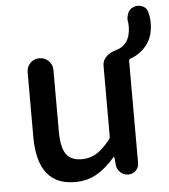

<svg xmlns="http://www.w3.org/2000/svg" viewBox="-53 -792 752 854"><g transform="rotate(-5 322.5 -365.5)"><path d="M544.9 -673.8Q543 -680.7 543 -687.5Q543 -700.2 547.9 -712.9Q554.7 -731.4 572.3 -739.3Q583 -744.1 593.8 -744.1Q602.5 -744.1 610.4 -741.2Q630.9 -734.4 636.7 -715.8Q644.5 -689.5 644.5 -665Q644.5 -604.5 615.7 -566.9Q586.9 -529.3 541 -512.7Q534.2 -509.8 534.2 -502.9V-46.9Q534.2 -27.3 520.5 -13.7Q506.8 0 487.3 0Q466.8 0 452.1 -13.2Q437.5 -26.4 434.6 -46.9L431.6 -81.1Q430.7 -83 429.2 -83Q427.7 -83 426.8 -82Q386.7 -35.2 344.2 -11.2Q301.8 12.7 248 12.7Q80.1 12.7 80.1 -204.1V-492.2Q80.1 -516.6 96.7 -533.2Q113.3 -549.8 137.2 -549.8Q161.1 -549.8 178.2 -533.2Q195.3 -516.6 195.3 -492.2V-217.8Q195.3 -147.5 216.8 -116.7Q238.3 -85.9 287.1 -85.9Q323.2 -85.9 352.1 -103.5Q380.9 -121.1 414.1 -162.1Q418.9 -168 418.9 -175.8V-492.2Q418.9 -514.6 435.5 -531.2Q452.1 -547.9 476.6 -554.7Q545.9 -573.2 545.9 -657.2Q545.9 -665 544.9 -673.8Z"/></g></svg>

Font: Gen Jyuu Gothic P Medium
Style: Regular
Weight: 500
Designer: [Source Han Sans]
Ryoko NISHIZUKA  (kana & ideographs); Paul D. Hunt (Latin, Greek & Cyrillic); Wenlong ZHANG  (bopomofo
Version: Version 1.002.20150607